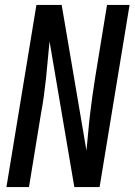

<svg xmlns="http://www.w3.org/2000/svg" viewBox="-20 -755 543 775"><path d="M6 0 127 -735H229L329 -147Q333 -184 336 -220.5Q339 -257 343.5 -294Q348 -331 353 -367.5Q358 -404 364 -441L412 -735H503L382 0H280L180 -588Q176 -551 173 -514.5Q170 -478 166 -441Q162 -404 157 -367.5Q152 -331 145 -294L97 0Z"/></svg>

Font: Iosevka Term Curly Medium
Style: Italic
Weight: 500
Italic angle: -9°
Designer: Belleve Invis
Foundry: Belleve Invis
Version: Version 32.3.0